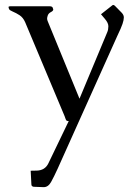

<svg xmlns="http://www.w3.org/2000/svg" viewBox="-20 -480 546 776"><path d="M21 -454.6H181.2Q190.4 -454.6 192.9 -449.2Q195.3 -443.8 195.3 -441.9Q195.3 -436 185.8 -431.2Q176.3 -426.3 173.3 -418.2Q170.4 -410.2 170.4 -404.8Q170.4 -399.4 173.3 -393.1L301.3 -81.1L413.6 -350.1Q418 -360.4 418 -373.8Q418 -387.2 404.3 -403.3L388.2 -422.4L432.1 -457Q435.1 -460 438 -460Q440.9 -460 444.8 -456.1L472.2 -428.2Q480.5 -419.4 480.5 -409.4Q480.5 -399.4 475.1 -383.3Q469.7 -367.2 454.6 -335.9L212.9 202.1Q198.2 234.4 186.5 255.4Q174.8 276.4 156.7 276.4L116.2 274.9Q106.9 273.4 106.9 265.6L104 210L128.9 209.5Q161.6 208.5 175.3 180.7L257.8 9.3Q250.5 9.3 248.5 7.1Q246.6 4.9 244.4 -1.2Q242.2 -7.3 241.2 -10.3L81.5 -390.6Q73.2 -409.2 59.1 -418.5Q44.9 -427.7 31.7 -433.1Q18.6 -438.5 16.6 -443.4Q14.6 -448.2 14.6 -451.4Q14.6 -454.6 21 -454.6Z"/></svg>

Font: Caudex
Style: Regular
Weight: 400
Version: Version 1.04